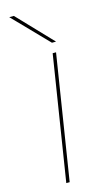

<svg xmlns="http://www.w3.org/2000/svg" viewBox="-142 -996 578 1042"><g transform="rotate(-15 146.5 -475.0)"><path d="M93 0 204 -700H223L112 0ZM215 -756 27 -950H53L238 -756Z"/></g></svg>

Font: Georama Extra Expanded Thin
Style: Italic
Weight: 100
Width: 8
Italic angle: -9°
Designer: Jean-Baptiste Levee
Foundry: Production Type
Version: Version 1.000